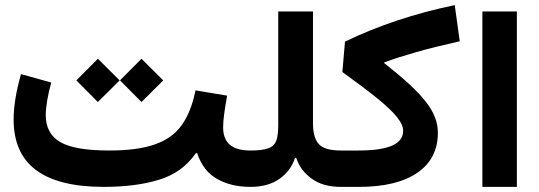

<svg xmlns="http://www.w3.org/2000/svg" viewBox="-20 -730 2107 750"><path d="M743.7 -377C732.4 -320.8 714.4 -275.4 689.5 -240.7C639.6 -171.9 552.7 -142.1 406.2 -142.1C317.4 -142.1 253.9 -152.8 215.8 -174.8C177.7 -196.8 158.7 -231.9 158.7 -280.8C158.7 -310.5 166.5 -359.4 180.2 -407.7L62 -440.4C43 -373.5 33.2 -314.5 33.2 -263.2C33.2 -89.8 146 0 385.7 0C469.2 0 541.5 -9.3 602.5 -28.3C663.1 -46.9 710.4 -81.5 745.1 -131.8H750C766.1 -84.5 792 -50.8 828.6 -30.8C864.7 -10.3 907.7 0 958 0H958.5V-142.1H958C879.9 -142.1 851.6 -177.7 851.6 -232.9C851.6 -261.7 857.4 -301.8 867.2 -356.4ZM362.3 -331.5 447.3 -416 362.3 -500.5 278.3 -416ZM532.7 -331.5 617.7 -416 532.7 -500.5 448.7 -416Z M1137.2 -113.3C1147.5 -81.1 1167 -54.2 1196.8 -32.7C1226.1 -10.7 1264.6 0 1312.5 0H1313V-142.1H1312.5C1268.1 -142.1 1238.8 -150.9 1224.6 -168C1210 -185.1 1202.6 -211.4 1202.6 -248V-685.1H1066.9V-241.7C1066.9 -216.8 1064.5 -196.8 1060.1 -182.6C1050.3 -153.3 1022.5 -142.1 958.5 -142.1C946.3 -142.1 938.5 -127.4 938.5 -71.3C938.5 -16.1 946.3 0 958.5 0C1004.9 0 1043 -10.7 1072.8 -32.2C1102.5 -53.7 1122.1 -80.6 1132.3 -113.3Z M1756.3 -710C1600.6 -677.7 1458 -630.4 1327.6 -567.4L1317.4 -448.7C1376 -406.2 1422.9 -371.1 1457.5 -342.8C1526.9 -285.6 1554.7 -249.5 1554.7 -218.8C1554.7 -167.5 1498.5 -142.1 1379.4 -142.1H1313C1298.8 -142.1 1293 -122.6 1293 -71.3C1293 -20 1298.8 0 1313 0H1382.8C1481 0 1557.1 -18.6 1610.4 -55.2C1663.6 -91.8 1690.4 -144 1690.4 -210.9C1690.4 -293.9 1633.8 -362.8 1481 -483.4V-486.3C1518.1 -500 1559.6 -513.2 1606 -526.4C1651.9 -539.6 1708.5 -553.7 1775.9 -568.8Z M1999 -685.1H1864.3V0H1999Z"/></svg>

Font: Estedad Bold
Style: Regular
Weight: 700
Designer: Amin Abedi
Version: Version 7.3